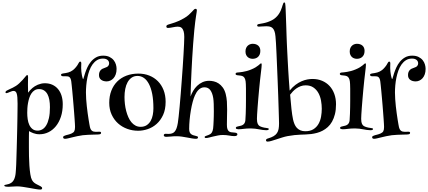

<svg xmlns="http://www.w3.org/2000/svg" viewBox="-20 -1142 3507 1573"><path d="M210 -509.8Q210 -502.9 209.5 -487.8Q209 -472.7 209 -452.1Q209 -440.4 209.2 -433.6Q209.5 -426.8 209.5 -420.4Q209.5 -414.1 209.7 -405.8Q210 -397.5 210 -382.8Q225.6 -404.3 246.1 -421.4Q254.9 -428.7 265.6 -435.5Q276.4 -442.4 289.3 -447.8Q302.2 -453.1 316.7 -456.5Q331.1 -460 347.2 -460Q382.3 -460 409.7 -447.3Q437 -434.6 455.8 -411.9Q474.6 -389.2 484.4 -357.7Q494.1 -326.2 494.1 -288.1Q494.1 -231 479 -185.5Q463.9 -140.1 438 -108.2Q412.1 -76.2 377.4 -59.1Q342.8 -42 303.2 -42Q289.1 -42 276.6 -44.4Q264.2 -46.9 253.4 -50.8Q242.7 -54.7 233.6 -59.3Q224.6 -64 217.8 -67.9Q217.3 -47.9 217 -32.5Q216.8 -17.1 216.8 -2.4Q216.8 12.2 216.8 27.8Q216.8 43.5 216.8 64Q216.8 97.2 217.5 137.2Q218.3 177.2 220.9 215.6Q223.6 253.9 228.5 285.6Q233.4 317.4 242.2 333Q250.5 348.1 262.7 356.9Q274.9 365.7 287.1 371.1Q302.2 377.9 313.7 384.8Q325.2 391.6 325.2 398.9Q325.2 404.3 321.8 407.7Q318.4 411.1 310.1 411.1Q296.9 411.1 273.2 407Q249.5 402.8 221.9 397.9Q194.3 393.1 167 388.9Q139.6 384.8 119.1 384.8Q97.2 384.8 82.5 386.5Q67.9 388.2 51.8 388.2Q30.3 388.2 22.7 385.5Q15.1 382.8 15.1 378.9Q15.1 374.5 20 373Q24.9 371.6 33.2 370.1Q41.5 368.7 51.8 365.5Q62 362.3 73.2 355Q85 346.7 92 334.2Q99.1 321.8 103 306.6Q106.9 291.5 108.4 275.1Q109.9 258.8 110.8 243.2Q111.8 231 112.8 205.8Q113.8 180.7 114.7 147.2Q115.7 113.8 116.9 74.2Q118.2 34.7 119.1 -7.3Q120.1 -49.3 121.1 -91.1Q122.1 -132.8 122.6 -170.4Q123 -208 123.5 -239.5Q124 -271 124 -292Q124 -323.2 122.3 -343.5Q120.6 -363.8 116.7 -375.7Q112.8 -387.7 106.4 -392.3Q100.1 -397 90.8 -397Q83.5 -397 75.4 -394Q67.4 -391.1 59.3 -387.9Q51.3 -384.8 44.4 -381.8Q37.6 -378.9 33.2 -378.9Q24.9 -378.9 24.9 -387.2Q24.9 -390.1 27.8 -394Q30.8 -397.9 43 -403.8Q50.8 -408.2 61.5 -412.8Q72.3 -417.5 84.7 -423.6Q97.2 -429.7 110.6 -438.2Q124 -446.8 137.2 -459Q154.8 -475.1 165.8 -487.8Q176.8 -500.5 183.8 -509Q190.9 -517.6 195.1 -522.2Q199.2 -526.9 203.1 -526.9Q207.5 -526.9 208.7 -521.7Q210 -516.6 210 -509.8ZM299.8 -412.1Q278.8 -412.1 263.4 -402.3Q248 -392.6 237.3 -376.5Q226.6 -360.4 220 -339.8Q213.4 -319.3 209.5 -297.6Q205.6 -275.9 204.3 -255.1Q203.1 -234.4 203.1 -217.8Q203.1 -191.9 206.8 -165.8Q210.4 -139.6 220 -118.9Q229.5 -98.1 246.1 -85Q262.7 -71.8 288.1 -71.8Q308.1 -71.8 326.4 -82Q344.7 -92.3 358.6 -115Q372.6 -137.7 380.9 -174.6Q389.2 -211.4 389.2 -264.2Q389.2 -296.4 384.3 -323.5Q379.4 -350.6 368.7 -370.4Q357.9 -390.1 340.8 -401.1Q323.7 -412.1 299.8 -412.1Z M646 -623Q646 -617.2 645.5 -606.7Q645 -596.2 645 -585Q645 -570.8 646.7 -554.9Q648.4 -539.1 651.1 -525.6Q653.8 -512.2 656.5 -503.2Q659.2 -494.1 661.1 -494.1Q663.1 -494.1 666.7 -508.3Q670.4 -522.5 677.5 -543.9Q684.6 -565.4 695.8 -590.1Q707 -614.7 724.6 -636.2Q742.2 -657.7 766.8 -671.9Q791.5 -686 825.2 -686Q856.4 -686 877.7 -675.3Q898.9 -664.6 911.6 -648.4Q924.3 -632.3 929.7 -613.5Q935.1 -594.7 935.1 -578.1Q935.1 -552.2 928.2 -533Q921.4 -513.7 909.9 -501Q898.4 -488.3 883.8 -481.7Q869.1 -475.1 854 -475.1Q826.2 -475.1 808.6 -488.3Q791 -501.5 791 -526.9Q791 -540.5 794.7 -550.3Q798.3 -560.1 804.4 -566.9Q810.5 -573.7 819.1 -578.4Q827.6 -583 837.9 -585.9Q858.9 -592.3 866.5 -601.6Q874 -610.8 874 -623Q874 -630.4 871.3 -637.2Q868.7 -644 862.5 -649.7Q856.4 -655.3 846.9 -658.7Q837.4 -662.1 823.7 -662.1Q795.9 -662.1 774.9 -649.2Q753.9 -636.2 738.3 -614.5Q722.7 -592.8 712.4 -564.5Q702.1 -536.1 695.8 -505.1Q689.5 -474.1 686.8 -442.6Q684.1 -411.1 684.1 -383.8Q684.1 -358.9 686 -329.8Q688 -300.8 691.2 -271.5Q694.3 -242.2 698.2 -214.4Q702.1 -186.5 705.8 -163.6Q709.5 -140.6 712.4 -124Q715.3 -107.4 716.8 -101.1Q722.2 -79.1 733.6 -70.6Q745.1 -62 764.2 -62Q772.5 -62 781.5 -62.5Q790.5 -63 794.9 -63Q808.1 -63 808.1 -53.2Q808.1 -45.4 800.8 -43Q794.9 -40.5 780 -40Q765.1 -39.6 745.4 -39.1Q725.6 -38.6 702.6 -37.6Q679.7 -36.6 658.2 -34.2Q634.3 -31.2 611.8 -26.1Q589.4 -21 570.3 -16.4Q551.3 -11.7 536.6 -8.3Q522 -4.9 513.2 -4.9Q503.9 -4.9 500.5 -8.8Q497.1 -12.7 497.1 -17.1Q497.1 -24.4 503.2 -27.6Q509.3 -30.8 520 -34.2Q528.3 -36.6 539.8 -39.3Q551.3 -42 566.9 -48.8Q582.5 -55.7 588.6 -67.1Q594.7 -78.6 594.7 -102.1Q594.7 -109.4 593.8 -126.7Q592.8 -144 591.1 -168Q589.4 -191.9 587.2 -220.5Q585 -249 582.5 -279.1Q580.1 -309.1 577.4 -338.9Q574.7 -368.7 572.3 -394.8Q569.8 -420.9 567.6 -441.4Q565.4 -461.9 564 -474.1Q562 -488.8 558.1 -497.3Q554.2 -505.9 548.8 -510.3Q543.5 -514.6 536.4 -515.9Q529.3 -517.1 521 -517.1H501Q498.5 -517.1 494.9 -517.3Q491.2 -517.6 487.8 -518.8Q484.4 -520 482.2 -522.5Q480 -524.9 480 -528.8Q480 -534.2 484.4 -536.6Q488.8 -539.1 495.1 -540Q519.5 -543 539.3 -548.3Q559.1 -553.7 578.1 -567.9Q589.8 -577.1 602.8 -592.5Q615.7 -607.9 624 -625Q629.9 -637.2 636.7 -637.2Q643.1 -637.2 644.5 -632.3Q646 -627.4 646 -623Z M875 -299.8Q875 -354.5 892.1 -398.7Q909.2 -442.9 940.4 -474.1Q971.7 -505.4 1015.9 -522.2Q1060.1 -539.1 1113.8 -539.1Q1162.1 -539.1 1202.9 -522.9Q1243.7 -506.8 1273.4 -476.8Q1303.2 -446.8 1320.1 -404.1Q1336.9 -361.3 1336.9 -308.1Q1336.9 -245.1 1316.2 -200.2Q1295.4 -155.3 1262.9 -126.5Q1230.5 -97.7 1190.4 -84.2Q1150.4 -70.8 1111.8 -70.8Q1065.4 -70.8 1022.7 -86.2Q980 -101.6 947.3 -130.9Q914.6 -160.2 894.8 -202.9Q875 -245.6 875 -299.8ZM1106.9 -520Q1079.1 -520 1058.8 -506.1Q1038.6 -492.2 1025.4 -468.5Q1012.2 -444.8 1006.1 -413.3Q1000 -381.8 1000 -347.2Q1000 -318.4 1003.4 -289.1Q1006.8 -259.8 1013.9 -232.7Q1021 -205.6 1031.5 -181.9Q1042 -158.2 1056.6 -140.6Q1071.3 -123 1090.1 -113Q1108.9 -103 1131.8 -103Q1161.6 -103 1181.9 -116.5Q1202.1 -129.9 1214.4 -151.6Q1226.6 -173.3 1231.7 -200.4Q1236.8 -227.5 1236.8 -254.9Q1236.8 -322.3 1227.1 -372.1Q1217.3 -421.9 1199.7 -454.8Q1182.1 -487.8 1158.4 -503.9Q1134.8 -520 1106.9 -520Z M1582 -1069.8Q1588.9 -1069.8 1590.8 -1065.9Q1592.8 -1062 1592.8 -1058.1Q1592.8 -1051.3 1590.8 -1039.8Q1588.9 -1028.3 1585.9 -1009.3Q1583 -990.2 1579.3 -962.2Q1575.7 -934.1 1571.8 -894Q1566.4 -837.9 1562.3 -780.8Q1558.1 -723.6 1554.9 -669.4Q1551.8 -615.2 1549.3 -565.7Q1546.9 -516.1 1545.2 -474.6Q1543.5 -433.1 1542.5 -401.4Q1541.5 -369.6 1541 -351.1Q1548.8 -374 1562.3 -397Q1575.7 -419.9 1594.7 -438.5Q1613.8 -457 1638.7 -468.5Q1663.6 -480 1693.8 -480Q1711.9 -480 1731.9 -475.3Q1752 -470.7 1770.8 -458.5Q1789.6 -446.3 1804.9 -425.5Q1820.3 -404.8 1829.1 -372.1Q1836.9 -340.3 1838.9 -309.8Q1840.8 -279.3 1840.8 -244.1Q1840.8 -217.8 1839.8 -185.5Q1838.9 -153.3 1838.9 -120.1Q1838.9 -98.1 1843 -85.7Q1847.2 -73.2 1854.7 -66.9Q1862.3 -60.5 1872.8 -58.6Q1883.3 -56.6 1896 -56.2Q1900.9 -55.7 1906 -55.2Q1911.1 -54.7 1915.3 -53.2Q1919.4 -51.8 1922.1 -48.8Q1924.8 -45.9 1924.8 -41Q1924.8 -35.6 1919.4 -31.2Q1914.1 -26.9 1899.9 -26.9Q1880.4 -26.9 1857.2 -31.5Q1834 -36.1 1804.7 -36.1Q1786.1 -36.1 1765.9 -32.2Q1745.6 -28.3 1726.8 -23.7Q1708 -19 1692.4 -15.1Q1676.8 -11.2 1668 -11.2Q1660.2 -11.2 1658.4 -13.9Q1656.7 -16.6 1656.7 -19Q1656.7 -22.9 1659.7 -25.1Q1662.6 -27.3 1670.9 -29.8Q1680.7 -33.2 1688.2 -36.1Q1695.8 -39.1 1702.1 -43Q1709.5 -47.4 1716.1 -57.4Q1722.7 -67.4 1726.1 -89.8Q1727.5 -102.1 1728.5 -118.4Q1729.5 -134.8 1730.2 -153.1Q1731 -171.4 1731.4 -190.9Q1731.9 -210.4 1731.9 -230Q1731.9 -262.2 1731 -290.8Q1730 -319.3 1727.1 -337.9Q1720.7 -378.9 1703.6 -402.8Q1686.5 -426.8 1654.8 -426.8Q1639.6 -426.8 1627.7 -420.9Q1615.7 -415 1606.4 -405.8Q1597.2 -396.5 1589.8 -384.8Q1582.5 -373 1577.1 -360.8Q1567.4 -339.8 1558.6 -307.1Q1549.8 -274.4 1543.5 -236.6Q1537.1 -198.7 1533.4 -159.4Q1529.8 -120.1 1529.8 -85.9Q1529.8 -69.8 1533.7 -59.8Q1537.6 -49.8 1545.2 -43.7Q1552.7 -37.6 1563.2 -34.2Q1573.7 -30.8 1586.9 -27.8Q1593.8 -26.4 1597.9 -24.2Q1602.1 -22 1602.1 -16.1Q1602.1 -4.9 1585 -4.9Q1571.8 -4.9 1553 -8.1Q1534.2 -11.2 1512.9 -15.4Q1491.7 -19.5 1469.5 -22.7Q1447.3 -25.9 1426.8 -25.9Q1399.9 -25.9 1378.9 -23.4Q1357.9 -21 1342.8 -21Q1321.8 -21 1321.8 -34.2Q1321.8 -39.6 1325.9 -42.7Q1330.1 -45.9 1336.9 -45.9Q1341.3 -45.9 1347.2 -45.4Q1353 -44.9 1358.9 -44.9Q1376.5 -44.9 1389.2 -49.1Q1401.9 -53.2 1410.9 -63.5Q1419.9 -73.7 1426.3 -91.1Q1432.6 -108.4 1437 -134.8Q1439.9 -151.9 1443.6 -187Q1447.3 -222.2 1451.7 -268.8Q1456.1 -315.4 1460.4 -370.4Q1464.8 -425.3 1469 -482.2Q1473.1 -539.1 1477.1 -594.5Q1481 -649.9 1483.6 -697.8Q1486.3 -745.6 1488 -782.5Q1489.7 -819.3 1489.7 -838.9Q1489.7 -867.7 1484.6 -884.5Q1479.5 -901.4 1471.7 -910.2Q1463.9 -918.9 1454.3 -921.4Q1444.8 -923.8 1436 -923.8Q1427.2 -923.8 1417 -922.1Q1406.7 -920.4 1396.2 -918.5Q1385.7 -916.5 1375.7 -914.8Q1365.7 -913.1 1356.9 -913.1Q1349.1 -913.1 1345.9 -916.3Q1342.8 -919.4 1342.8 -924.8Q1342.8 -931.2 1346.7 -934.6Q1350.6 -938 1358.9 -940.9Q1370.6 -944.8 1384.3 -948.7Q1397.9 -952.6 1413.8 -958.3Q1429.7 -963.9 1447.8 -971.9Q1465.8 -980 1486.8 -992.2Q1510.7 -1005.9 1525.9 -1019.8Q1541 -1033.7 1551.3 -1044.7Q1561.5 -1055.7 1568.1 -1062.7Q1574.7 -1069.8 1582 -1069.8Z M2049.8 -783.2Q2078.6 -783.2 2095.7 -768.1Q2112.8 -752.9 2112.8 -725.1Q2112.8 -706.5 2106.9 -694.1Q2101.1 -681.6 2091.8 -674.1Q2082.5 -666.5 2071.5 -663.3Q2060.5 -660.2 2049.8 -660.2Q2040.5 -660.2 2030.3 -663.1Q2020 -666 2011.2 -673.1Q2002.4 -680.2 1996.8 -691.7Q1991.2 -703.1 1991.2 -720.2Q1991.2 -738.3 1997.1 -750.2Q2002.9 -762.2 2011.7 -769.5Q2020.5 -776.9 2030.8 -780Q2041 -783.2 2049.8 -783.2ZM2119.1 -623Q2124 -623 2124 -611.8Q2124 -604.5 2122.3 -587.6Q2120.6 -570.8 2118.2 -551.8Q2114.3 -521.5 2110.4 -484.6Q2106.4 -447.8 2102.8 -408.9Q2099.1 -370.1 2095.9 -332Q2092.8 -293.9 2090.3 -261.5Q2087.9 -229 2086.4 -204.3Q2085 -179.7 2085 -168Q2085 -152.8 2086.9 -143.1Q2088.9 -133.3 2091.8 -127Q2094.7 -120.6 2098.4 -116.7Q2102.1 -112.8 2106 -109.9Q2110.4 -106.9 2116.7 -104.5Q2123 -102.1 2130.4 -99.9Q2137.7 -97.7 2145.3 -96.2Q2152.8 -94.7 2159.2 -94.2Q2169.4 -92.3 2175.8 -91.3Q2182.1 -90.3 2182.1 -85Q2182.1 -75.2 2161.1 -75.2Q2146.5 -75.2 2131.8 -77.4Q2117.2 -79.6 2101.8 -82.5Q2086.4 -85.4 2069.8 -87.6Q2053.2 -89.8 2034.2 -89.8Q2016.6 -89.8 2002.4 -88.9Q1988.3 -87.9 1976.6 -86.4Q1964.8 -85 1954.6 -84Q1944.3 -83 1934.1 -83Q1925.8 -83 1918.9 -85.2Q1912.1 -87.4 1912.1 -94.2Q1912.1 -101.1 1919.7 -103.8Q1927.2 -106.4 1935.1 -107.9Q1944.8 -109.9 1954.1 -112.3Q1963.4 -114.7 1970.9 -119.9Q1978.5 -125 1983.6 -133.5Q1988.8 -142.1 1990.2 -155.8Q1992.2 -182.6 1993.2 -210.4Q1994.1 -238.3 1994.6 -265.4Q1995.1 -292.5 1995.1 -318.1Q1995.1 -343.8 1995.1 -366.2Q1995.1 -393.1 1995.1 -415.3Q1995.1 -437.5 1994.1 -453.1Q1993.2 -478 1988.5 -492.2Q1983.9 -506.3 1975.3 -513.2Q1966.8 -520 1953.6 -522.2Q1940.4 -524.4 1921.9 -525.9Q1916.5 -526.9 1913.3 -529.3Q1910.2 -531.7 1910.2 -537.1Q1910.2 -546.4 1924.8 -547.9Q1932.1 -548.3 1943.4 -549.6Q1954.6 -550.8 1969.5 -553.2Q1984.4 -555.7 2002 -560.3Q2019.5 -564.9 2039.1 -573.2Q2060.5 -582 2074.5 -590.8Q2088.4 -599.6 2097.2 -606.7Q2106 -613.8 2110.8 -618.4Q2115.7 -623 2119.1 -623Z M2318.8 -1092.8Q2319.3 -1084.5 2320.1 -1066.2Q2320.8 -1047.9 2321.8 -1023.2Q2322.8 -998.5 2323.7 -970Q2324.7 -941.4 2325.7 -913.1Q2326.7 -884.8 2327.4 -858.4Q2328.1 -832 2329.1 -812Q2329.6 -799.3 2330.6 -775.6Q2331.5 -752 2333.3 -720.2Q2335 -688.5 2336.9 -650.1Q2338.9 -611.8 2341.3 -570.3Q2343.8 -528.8 2346.7 -485.4Q2349.6 -441.9 2353 -399.9Q2376.5 -428.7 2401.4 -447.3Q2426.3 -465.8 2450.7 -476.3Q2475.1 -486.8 2498 -491Q2521 -495.1 2540 -495.1Q2583.5 -495.1 2619.1 -480Q2654.8 -464.8 2679.9 -437.7Q2705.1 -410.6 2719 -372.3Q2732.9 -334 2732.9 -288.1Q2732.9 -242.2 2724.1 -207Q2715.3 -171.9 2700.4 -145.5Q2685.5 -119.1 2665.5 -101.1Q2645.5 -83 2623 -71.3Q2600.6 -59.6 2576.7 -53.2Q2552.7 -46.9 2529.8 -43.9Q2505.4 -41 2483.9 -40.3Q2462.4 -39.6 2439.9 -38.6Q2417.5 -37.6 2392.3 -35.2Q2367.2 -32.7 2335.9 -26.9Q2314.9 -22.9 2291.3 -15.4Q2267.6 -7.8 2245.1 -0.5Q2222.7 6.8 2203.6 12.5Q2184.6 18.1 2172.9 18.1Q2167 18.1 2163.1 15.6Q2159.2 13.2 2159.2 6.8Q2159.2 -3.4 2175.8 -7.8Q2204.1 -16.1 2221.7 -26.6Q2239.3 -37.1 2249 -51.5Q2258.8 -65.9 2262.5 -85.2Q2266.1 -104.5 2266.1 -130.9Q2266.1 -142.1 2265.1 -175Q2264.2 -208 2262.7 -254.9Q2261.2 -301.8 2259.3 -358.6Q2257.3 -415.5 2254.9 -475.1Q2252.4 -534.7 2250 -593.3Q2247.6 -651.9 2245.4 -701.7Q2243.2 -751.5 2241 -789.1Q2238.8 -826.7 2236.8 -844.2Q2234.4 -871.6 2228 -887.9Q2221.7 -904.3 2212.2 -912.8Q2202.6 -921.4 2189.9 -924.1Q2177.2 -926.8 2162.1 -926.8Q2140.1 -926.8 2126.2 -925.3Q2112.3 -923.8 2101.1 -923.8Q2094.7 -923.8 2090.8 -926Q2086.9 -928.2 2086.9 -933.1Q2086.9 -938.5 2090.6 -941.4Q2094.2 -944.3 2105 -945.8Q2119.6 -948.2 2137.2 -951.7Q2154.8 -955.1 2172.6 -961.2Q2190.4 -967.3 2208 -976.3Q2225.6 -985.4 2240.2 -999Q2253.9 -1011.7 2263.4 -1025.9Q2272.9 -1040 2279.1 -1053.7Q2285.2 -1067.4 2289.1 -1079.6Q2293 -1091.8 2295.9 -1101.3Q2298.8 -1110.8 2301.8 -1116.5Q2304.7 -1122.1 2309.1 -1122.1Q2314.5 -1122.1 2316.2 -1114.3Q2317.9 -1106.4 2318.8 -1092.8ZM2483.9 -442.9Q2461.9 -442.9 2443.1 -435.8Q2424.3 -428.7 2408.4 -417.7Q2392.6 -406.7 2379.6 -393.1Q2366.7 -379.4 2356.9 -366.2Q2362.3 -299.3 2367.9 -248.8Q2373.5 -198.2 2380.9 -163.1Q2385.3 -143.1 2392.6 -125.5Q2399.9 -107.9 2411.6 -95Q2423.3 -82 2440.4 -74.5Q2457.5 -66.9 2481 -66.9Q2522 -66.9 2548.1 -83.5Q2574.2 -100.1 2589.4 -126.7Q2604.5 -153.3 2610.4 -186Q2616.2 -218.8 2616.2 -251Q2616.2 -283.7 2610.1 -317.6Q2604 -351.6 2588.9 -379.4Q2573.7 -407.2 2548.1 -425Q2522.5 -442.9 2483.9 -442.9Z M2903.8 -783.2Q2932.6 -783.2 2949.7 -768.1Q2966.8 -752.9 2966.8 -725.1Q2966.8 -706.5 2960.9 -694.1Q2955.1 -681.6 2945.8 -674.1Q2936.5 -666.5 2925.5 -663.3Q2914.6 -660.2 2903.8 -660.2Q2894.5 -660.2 2884.3 -663.1Q2874 -666 2865.2 -673.1Q2856.4 -680.2 2850.8 -691.7Q2845.2 -703.1 2845.2 -720.2Q2845.2 -738.3 2851.1 -750.2Q2856.9 -762.2 2865.7 -769.5Q2874.5 -776.9 2884.8 -780Q2895 -783.2 2903.8 -783.2ZM2973.1 -623Q2978 -623 2978 -611.8Q2978 -604.5 2976.3 -587.6Q2974.6 -570.8 2972.2 -551.8Q2968.3 -521.5 2964.4 -484.6Q2960.4 -447.8 2956.8 -408.9Q2953.1 -370.1 2950 -332Q2946.8 -293.9 2944.3 -261.5Q2941.9 -229 2940.4 -204.3Q2939 -179.7 2939 -168Q2939 -152.8 2940.9 -143.1Q2942.9 -133.3 2945.8 -127Q2948.7 -120.6 2952.4 -116.7Q2956.1 -112.8 2960 -109.9Q2964.4 -106.9 2970.7 -104.5Q2977.1 -102.1 2984.4 -99.9Q2991.7 -97.7 2999.3 -96.2Q3006.8 -94.7 3013.2 -94.2Q3023.4 -92.3 3029.8 -91.3Q3036.1 -90.3 3036.1 -85Q3036.1 -75.2 3015.1 -75.2Q3000.5 -75.2 2985.8 -77.4Q2971.2 -79.6 2955.8 -82.5Q2940.4 -85.4 2923.8 -87.6Q2907.2 -89.8 2888.2 -89.8Q2870.6 -89.8 2856.4 -88.9Q2842.3 -87.9 2830.6 -86.4Q2818.8 -85 2808.6 -84Q2798.3 -83 2788.1 -83Q2779.8 -83 2772.9 -85.2Q2766.1 -87.4 2766.1 -94.2Q2766.1 -101.1 2773.7 -103.8Q2781.2 -106.4 2789.1 -107.9Q2798.8 -109.9 2808.1 -112.3Q2817.4 -114.7 2825 -119.9Q2832.5 -125 2837.6 -133.5Q2842.8 -142.1 2844.2 -155.8Q2846.2 -182.6 2847.2 -210.4Q2848.1 -238.3 2848.6 -265.4Q2849.1 -292.5 2849.1 -318.1Q2849.1 -343.8 2849.1 -366.2Q2849.1 -393.1 2849.1 -415.3Q2849.1 -437.5 2848.1 -453.1Q2847.2 -478 2842.5 -492.2Q2837.9 -506.3 2829.3 -513.2Q2820.8 -520 2807.6 -522.2Q2794.4 -524.4 2775.9 -525.9Q2770.5 -526.9 2767.3 -529.3Q2764.2 -531.7 2764.2 -537.1Q2764.2 -546.4 2778.8 -547.9Q2786.1 -548.3 2797.4 -549.6Q2808.6 -550.8 2823.5 -553.2Q2838.4 -555.7 2856 -560.3Q2873.5 -564.9 2893.1 -573.2Q2914.6 -582 2928.5 -590.8Q2942.4 -599.6 2951.2 -606.7Q2960 -613.8 2964.8 -618.4Q2969.7 -623 2973.1 -623Z M3177.7 -623Q3177.7 -617.2 3177.2 -606.7Q3176.8 -596.2 3176.8 -585Q3176.8 -570.8 3178.5 -554.9Q3180.2 -539.1 3182.9 -525.6Q3185.5 -512.2 3188.2 -503.2Q3190.9 -494.1 3192.9 -494.1Q3194.8 -494.1 3198.5 -508.3Q3202.1 -522.5 3209.2 -543.9Q3216.3 -565.4 3227.5 -590.1Q3238.8 -614.7 3256.3 -636.2Q3273.9 -657.7 3298.6 -671.9Q3323.2 -686 3356.9 -686Q3388.2 -686 3409.4 -675.3Q3430.7 -664.6 3443.4 -648.4Q3456.1 -632.3 3461.4 -613.5Q3466.8 -594.7 3466.8 -578.1Q3466.8 -552.2 3460 -533Q3453.1 -513.7 3441.7 -501Q3430.2 -488.3 3415.5 -481.7Q3400.9 -475.1 3385.7 -475.1Q3357.9 -475.1 3340.3 -488.3Q3322.8 -501.5 3322.8 -526.9Q3322.8 -540.5 3326.4 -550.3Q3330.1 -560.1 3336.2 -566.9Q3342.3 -573.7 3350.8 -578.4Q3359.4 -583 3369.6 -585.9Q3390.6 -592.3 3398.2 -601.6Q3405.8 -610.8 3405.8 -623Q3405.8 -630.4 3403.1 -637.2Q3400.4 -644 3394.3 -649.7Q3388.2 -655.3 3378.7 -658.7Q3369.1 -662.1 3355.5 -662.1Q3327.6 -662.1 3306.6 -649.2Q3285.6 -636.2 3270 -614.5Q3254.4 -592.8 3244.1 -564.5Q3233.9 -536.1 3227.5 -505.1Q3221.2 -474.1 3218.5 -442.6Q3215.8 -411.1 3215.8 -383.8Q3215.8 -358.9 3217.8 -329.8Q3219.7 -300.8 3222.9 -271.5Q3226.1 -242.2 3230 -214.4Q3233.9 -186.5 3237.5 -163.6Q3241.2 -140.6 3244.1 -124Q3247.1 -107.4 3248.5 -101.1Q3253.9 -79.1 3265.4 -70.6Q3276.9 -62 3295.9 -62Q3304.2 -62 3313.2 -62.5Q3322.3 -63 3326.7 -63Q3339.8 -63 3339.8 -53.2Q3339.8 -45.4 3332.5 -43Q3326.7 -40.5 3311.8 -40Q3296.9 -39.6 3277.1 -39.1Q3257.3 -38.6 3234.4 -37.6Q3211.4 -36.6 3189.9 -34.2Q3166 -31.2 3143.6 -26.1Q3121.1 -21 3102.1 -16.4Q3083 -11.7 3068.4 -8.3Q3053.7 -4.9 3044.9 -4.9Q3035.6 -4.9 3032.2 -8.8Q3028.8 -12.7 3028.8 -17.1Q3028.8 -24.4 3034.9 -27.6Q3041 -30.8 3051.8 -34.2Q3060.1 -36.6 3071.5 -39.3Q3083 -42 3098.6 -48.8Q3114.3 -55.7 3120.4 -67.1Q3126.5 -78.6 3126.5 -102.1Q3126.5 -109.4 3125.5 -126.7Q3124.5 -144 3122.8 -168Q3121.1 -191.9 3118.9 -220.5Q3116.7 -249 3114.3 -279.1Q3111.8 -309.1 3109.1 -338.9Q3106.4 -368.7 3104 -394.8Q3101.6 -420.9 3099.4 -441.4Q3097.2 -461.9 3095.7 -474.1Q3093.8 -488.8 3089.8 -497.3Q3085.9 -505.9 3080.6 -510.3Q3075.2 -514.6 3068.1 -515.9Q3061 -517.1 3052.7 -517.1H3032.7Q3030.3 -517.1 3026.6 -517.3Q3022.9 -517.6 3019.5 -518.8Q3016.1 -520 3013.9 -522.5Q3011.7 -524.9 3011.7 -528.8Q3011.7 -534.2 3016.1 -536.6Q3020.5 -539.1 3026.9 -540Q3051.3 -543 3071 -548.3Q3090.8 -553.7 3109.9 -567.9Q3121.6 -577.1 3134.5 -592.5Q3147.5 -607.9 3155.8 -625Q3161.6 -637.2 3168.5 -637.2Q3174.8 -637.2 3176.3 -632.3Q3177.7 -627.4 3177.7 -623Z"/></svg>

Font: Henny Penny
Style: Regular
Weight: 400
Version: Version 1.001